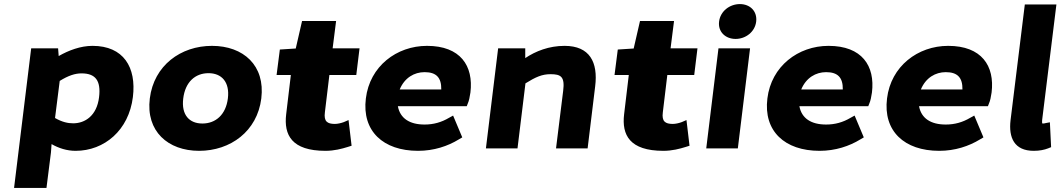

<svg xmlns="http://www.w3.org/2000/svg" viewBox="-20 -728 5203 942"><path d="M351 12C492 12 612 -89 632 -252C650 -398 586 -503 434 -503C375 -503 317 -481 268 -453L265 -491H133L49 194H208L230 20L233 -21C268 -1 308 12 351 12ZM273 -331C315 -357 348 -368 380 -368C448 -368 476 -333 466 -251C455 -160 397 -123 339 -123C313 -123 285 -129 250 -149Z M957 12C1111 12 1242 -84 1262 -245C1282 -407 1174 -503 1020 -503C867 -503 735 -407 715 -245C695 -84 804 12 957 12ZM1003 -369C1067 -369 1108 -326 1098 -245C1088 -165 1038 -122 973 -122C909 -122 869 -164 879 -245C889 -327 939 -369 1003 -369Z M1577 12C1620 12 1657 2 1686 -7L1705 -13L1690 -139L1667 -129C1654 -124 1636 -120 1623 -120C1586 -120 1568 -132 1574 -177L1596 -360H1728L1744 -491H1612L1629 -625H1462L1431 -490L1353 -485L1337 -360H1407L1384 -167C1372 -66 1411 12 1577 12Z M2031 12C2109 12 2177 -11 2231 -44L2248 -54L2203 -161L2183 -150C2146 -128 2107 -117 2063 -117C1990 -117 1943 -147 1932 -207H2270L2275 -220C2281 -233 2285 -253 2288 -274C2304 -405 2239 -503 2075 -503C1926 -503 1794 -403 1775 -245C1755 -85 1860 12 2031 12ZM2063 -374C2120 -374 2146 -348 2145 -289H1941C1965 -347 2013 -374 2063 -374Z M2519 0 2558 -319C2608 -350 2639 -364 2681 -364C2732 -364 2752 -352 2743 -282L2708 0H2863L2900 -304C2915 -423 2873 -503 2750 -503C2673 -503 2608 -477 2557 -443V-491H2424L2364 0Z M3235 12C3278 12 3315 2 3344 -7L3363 -13L3348 -139L3325 -129C3312 -124 3294 -120 3281 -120C3244 -120 3226 -132 3232 -177L3254 -360H3386L3402 -491H3270L3287 -625H3120L3089 -490L3011 -485L2995 -360H3065L3042 -167C3030 -66 3069 12 3235 12Z M3690 -622C3696 -673 3660 -708 3610 -708C3560 -708 3514 -673 3508 -622C3502 -572 3539 -537 3589 -537C3639 -537 3684 -572 3690 -622ZM3600 0 3660 -491H3505L3445 0Z M4001 12C4079 12 4147 -11 4201 -44L4218 -54L4173 -161L4153 -150C4116 -128 4077 -117 4033 -117C3960 -117 3913 -147 3902 -207H4240L4245 -220C4251 -233 4255 -253 4258 -274C4274 -405 4209 -503 4045 -503C3896 -503 3764 -403 3745 -245C3725 -85 3830 12 4001 12ZM4033 -374C4090 -374 4116 -348 4115 -289H3911C3935 -347 3983 -374 4033 -374Z M4588 12C4666 12 4734 -11 4788 -44L4805 -54L4760 -161L4740 -150C4703 -128 4664 -117 4620 -117C4547 -117 4500 -147 4489 -207H4827L4832 -220C4838 -233 4842 -253 4845 -274C4861 -405 4796 -503 4632 -503C4483 -503 4351 -403 4332 -245C4312 -85 4417 12 4588 12ZM4620 -374C4677 -374 4703 -348 4702 -289H4498C4522 -347 4570 -374 4620 -374Z M5052 12C5081 12 5104 7 5122 0L5137 -6L5131 -128L5110 -124C5102 -122 5101 -122 5096 -122C5096 -122 5091 -119 5093 -139L5163 -706H5008L4938 -138C4928 -53 4956 12 5052 12Z"/></svg>

Font: Falling Sky
Style: ExBdObl
Weight: 400
Designer: Paul D. Hunt
Foundry: Adobe Systems Incorporated
Version: Version 1.02